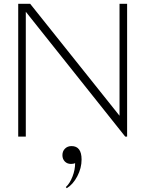

<svg xmlns="http://www.w3.org/2000/svg" viewBox="-20 -720 766 1012"><path d="M76 -700H139L610 -110V-700H650V0H640L116 -658V0H76ZM327 266Q348 247 362 211Q376 175 376 140Q368 144 354 144Q334 144 321.5 131Q309 118 309 98Q309 77 322.5 63.5Q336 50 357 50Q410 50 410 121Q410 166 387.5 209Q365 252 332 272Z"/></svg>

Font: Fahkwang ExtraLight
Style: Regular
Weight: 275
Designer: Suppakit Chalermlarp | Katatrad Co.,Ltd.
Foundry: Cadson Demak Co.,Ltd.
Version: Version 1.000; ttfautohint (v1.6)